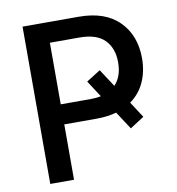

<svg xmlns="http://www.w3.org/2000/svg" viewBox="-81 -801 807 874"><g transform="rotate(-10 322.0 -363.5)"><path d="M81.1 0V-727.1H340.3Q462.4 -727.1 527.1 -661.9Q591.8 -596.7 591.8 -491.7Q591.8 -430.7 569.6 -381.6Q547.4 -332.5 503.4 -301.3L551.3 -227.5L486.3 -185.5L432.6 -267.6Q391.6 -255.9 339.8 -255.9H190.9V0ZM392.6 -470.7 445.8 -389.2Q481.4 -426.3 481.4 -491.7Q481.4 -557.1 444.1 -595.2Q406.7 -633.3 328.6 -633.3H190.9V-348.6H330.1Q356.9 -348.6 377 -353.5L327.6 -429.7Z"/></g></svg>

Font: Interop Med
Style: Regular
Weight: 500
Designer: Rasmus Andersson, Google, Jang Haemin
Foundry: jhaemin
Version: Version 1.007